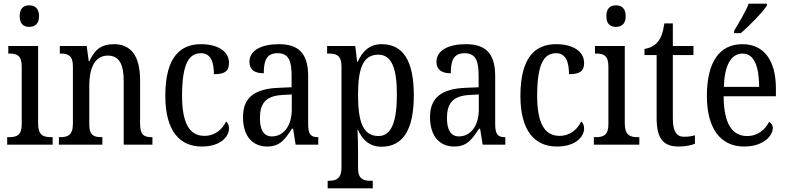

<svg xmlns="http://www.w3.org/2000/svg" viewBox="-20 -786 4276 1043"><path d="M139 -640C168 -640 192 -655 192 -698C192 -742 168 -757 139 -757C109 -757 87 -742 87 -698C87 -655 109 -640 139 -640ZM19 0H266V-41H256C215 -41 187 -52 187 -115V-536H25V-495H33C72 -495 98 -484 98 -425V-110C98 -51 70 -41 30 -41H19Z M300 0H536V-41H531C493 -41 465 -49 465 -108V-321C465 -405 489 -484 566 -484C630 -484 652 -432 652 -346V0H808V-41H804C766 -41 741 -50 741 -113V-349C741 -486 689 -546 599 -546C539 -546 497 -524 466 -454H462L451 -536H305V-495H310C347 -495 376 -486 376 -427V-113C376 -50 346 -41 308 -41H300Z M1076 10C1180 10 1224 -45 1224 -88C1224 -107 1218 -118 1208 -126C1188 -84 1149 -48 1090 -48C1006 -48 969 -123 969 -266C969 -445 1009 -497 1072 -497C1127 -497 1142 -445 1142 -383C1199 -383 1224 -398 1224 -444C1224 -510 1159 -546 1072 -546C962 -546 878 -479 878 -265C878 -70 960 10 1076 10Z M1431 10C1503 10 1529 -31 1566 -87H1572L1586 0H1709V-41H1706C1668 -41 1654 -57 1654 -113V-372C1654 -499 1600 -546 1494 -546C1401 -546 1335 -513 1335 -450C1335 -408 1362 -388 1413 -388C1413 -452 1425 -497 1488 -497C1553 -497 1564 -447 1564 -373V-312L1494 -309C1363 -304 1300 -256 1300 -150C1300 -41 1357 10 1431 10ZM1457 -45C1412 -45 1392 -82 1392 -144C1392 -223 1422 -265 1514 -270L1565 -273V-191C1565 -106 1523 -45 1457 -45Z M1760 237H2005V196H1992C1957 196 1925 188 1925 129V34C1925 -6 1924 -48 1922 -80H1925C1949 -25 1989 11 2052 11C2166 11 2228 -76 2228 -269C2228 -461 2166 -546 2054 -546C1987 -546 1948 -507 1923 -450H1920L1910 -536H1757V-495H1768C1805 -495 1835 -486 1835 -427V124C1835 187 1803 196 1767 196H1760ZM2036 -47C1950 -47 1925 -129 1925 -271C1925 -410 1950 -489 2035 -489C2108 -489 2136 -415 2136 -272C2136 -129 2108 -47 2036 -47Z M2447 10C2519 10 2545 -31 2582 -87H2588L2602 0H2725V-41H2722C2684 -41 2670 -57 2670 -113V-372C2670 -499 2616 -546 2510 -546C2417 -546 2351 -513 2351 -450C2351 -408 2378 -388 2429 -388C2429 -452 2441 -497 2504 -497C2569 -497 2580 -447 2580 -373V-312L2510 -309C2379 -304 2316 -256 2316 -150C2316 -41 2373 10 2447 10ZM2473 -45C2428 -45 2408 -82 2408 -144C2408 -223 2438 -265 2530 -270L2581 -273V-191C2581 -106 2539 -45 2473 -45Z M3005 10C3109 10 3153 -45 3153 -88C3153 -107 3147 -118 3137 -126C3117 -84 3078 -48 3019 -48C2935 -48 2898 -123 2898 -266C2898 -445 2938 -497 3001 -497C3056 -497 3071 -445 3071 -383C3128 -383 3153 -398 3153 -444C3153 -510 3088 -546 3001 -546C2891 -546 2807 -479 2807 -265C2807 -70 2889 10 3005 10Z M3326 -640C3355 -640 3379 -655 3379 -698C3379 -742 3355 -757 3326 -757C3296 -757 3274 -742 3274 -698C3274 -655 3296 -640 3326 -640ZM3206 0H3453V-41H3443C3402 -41 3374 -52 3374 -115V-536H3212V-495H3220C3259 -495 3285 -484 3285 -425V-110C3285 -51 3257 -41 3217 -41H3206Z M3668 10C3705 10 3738 2 3755 -5V-51C3736 -46 3719 -43 3696 -43C3655 -43 3635 -73 3635 -143V-487H3747V-536H3635V-659H3589C3581 -605 3570 -579 3552 -557C3534 -536 3510 -525 3481 -520V-487H3547V-145C3547 -30 3585 10 3668 10Z M3968 -619V-606H4004C4053 -647 4124 -721 4146 -756V-766H4047C4030 -721 3996 -666 3968 -619ZM4022 10C4129 10 4178 -50 4178 -90C4178 -108 4168 -119 4158 -124C4137 -83 4098 -47 4039 -47C3957 -47 3912 -114 3911 -263H4195V-305C4195 -463 4126 -546 4013 -546C3890 -546 3820 -452 3820 -264C3820 -90 3893 10 4022 10ZM4104 -314H3912C3916 -430 3950 -495 4014 -495C4079 -495 4103 -422 4104 -314Z"/></svg>

Font: Noto Serif Lao Cond
Style: Regular
Weight: 400
Width: 3
Designer: Monotype Design Team
Foundry: Monotype Imaging Inc.
Version: Version 2.004